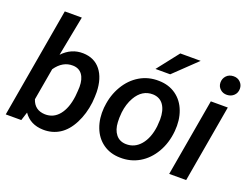

<svg xmlns="http://www.w3.org/2000/svg" viewBox="-115 -986 1591 1231"><g transform="rotate(20 681.0 -370.0)"><path d="M503.4 -261.7Q493.7 -181.2 460.2 -116Q426.8 -50.8 377.2 -19.5Q327.6 11.7 265.6 10.3Q177.2 8.3 132.3 -57.6L113.8 0H7.8L137.7 -750H253.9L201.2 -477.1Q260.3 -540 341.3 -538.1Q418 -536.1 461.2 -481.9Q504.4 -427.7 506.8 -333.5Q507.3 -304.2 503.4 -261.7ZM392.1 -327.1Q392.1 -380.4 370.1 -410.4Q348.1 -440.4 306.6 -441.4Q236.8 -443.4 188.5 -374L150.4 -155.3Q171.9 -88.9 242.7 -86.4Q301.3 -85 339.1 -131.3Q377 -177.7 387.7 -262.2Q391.6 -303.7 392.1 -327.1Z M586.4 -266.1Q594.7 -343.8 632.1 -407.2Q669.4 -470.7 728 -505.4Q786.6 -540 857.9 -538.1Q925.8 -537.1 975.1 -502Q1024.4 -466.8 1047.1 -405.8Q1069.8 -344.7 1063 -270Q1055.2 -186 1017.3 -121.6Q979.5 -57.1 920.7 -22.7Q861.8 11.7 790 9.8Q722.7 8.8 673.6 -26.1Q624.5 -61 601.6 -121.8Q578.6 -182.6 585 -255.9ZM700.2 -199.2Q702.6 -147.9 727.3 -116.9Q752 -85.9 795.9 -84.5Q855.5 -83 895.8 -130.4Q936 -177.7 946.3 -259.8L949.2 -307.6Q949.2 -370.1 924.3 -405.8Q899.4 -441.4 852.1 -443.4Q777.8 -445.3 734.9 -370.6Q709 -325.2 702.1 -266.1Q698.2 -225.1 700.2 -199.2ZM925.8 -750H1064.9L910.6 -602.1H810.1Z M1238.8 0H1123L1214.8 -528.3H1330.6ZM1231.4 -663.6Q1231.4 -690.4 1249 -709.5Q1266.6 -728.5 1296.4 -729.5Q1324.7 -730.5 1343.5 -712.2Q1362.3 -693.8 1362.3 -667.5Q1362.3 -639.6 1344 -621.6Q1325.7 -603.5 1297.4 -602.5Q1269.5 -601.6 1250.5 -619.4Q1231.4 -637.2 1231.4 -663.6Z"/></g></svg>

Font: Roboto Medium
Style: Italic
Weight: 500
Italic angle: -12°
Designer: Google
Version: Version 2.134; 2016